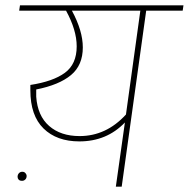

<svg xmlns="http://www.w3.org/2000/svg" viewBox="-20 -701 709 721"><path d="M666 -661H529L437 0H415L449 -241Q381 -170 278 -170Q193 -170 143.5 -218.5Q94 -267 94 -362V-382Q179 -395 223.5 -427.5Q268 -460 268 -527Q268 -588 228 -661H52L55 -681H669ZM507 -661H250Q291 -585 291 -523Q291 -456 246.5 -419Q202 -382 116 -365V-338Q121 -266 164.5 -228Q208 -190 279 -190Q379 -190 453 -271ZM46 -37Q46 -45 51 -50.5Q56 -56 64 -56Q71 -56 75.5 -51Q80 -46 80 -40Q80 -32 75 -27Q70 -22 63 -22Q54 -22 50 -26.5Q46 -31 46 -37Z"/></svg>

Font: FiraGO Thin
Style: Italic
Weight: 100
Italic angle: -8°
Designer: bBox Type GmbH
Foundry: bBox Type GmbH
Version: Version 1.001